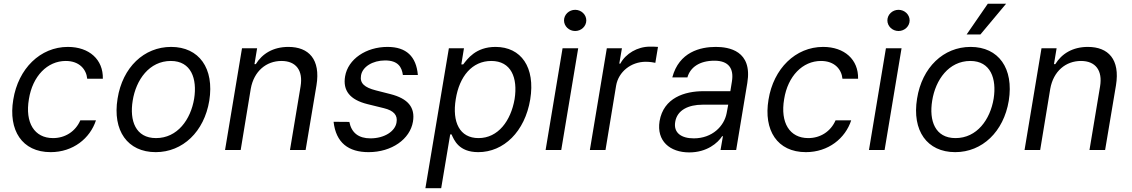

<svg xmlns="http://www.w3.org/2000/svg" viewBox="-20 -804 6065 1029"><path d="M251.4 11.4C371.8 11.4 462.7 -62.5 494.3 -159.1H410.5C384.6 -99.4 329.2 -63.9 264.2 -63.9C164.4 -63.9 113.3 -146.3 134.9 -272.7C154.5 -396.3 234 -477.3 332.4 -477.3C405.9 -477.3 442.8 -431.8 447.4 -382.1H531.2C533.7 -484.4 458.5 -552.6 343.8 -552.6C195.7 -552.6 77.8 -436.1 51.1 -269.9C23.8 -106.5 97.7 11.4 251.4 11.4Z M814.6 11.4C959.2 11.4 1074.2 -98 1101.6 -264.2C1129.3 -437.5 1047.2 -552.6 897 -552.6C751.8 -552.6 636.7 -443.2 610.1 -275.6C582 -103.7 663.7 11.4 814.6 11.4ZM691.1 -264.2C708.8 -376.4 780.2 -477.3 895.6 -477.3C1004.6 -477.3 1037.3 -382.1 1020.6 -275.6C1002.1 -163 930.8 -63.9 816.1 -63.9C706.3 -63.9 673.7 -157.7 691.1 -264.2Z M1323.9 -328.1C1340.9 -423.3 1407.7 -477.3 1488.6 -477.3C1566.8 -477.3 1605.1 -426.1 1590.9 -340.9L1534.1 0H1617.9L1676.1 -346.6C1698.9 -485.8 1634.9 -552.6 1525.6 -552.6C1443.2 -552.6 1384.9 -515.6 1350.9 -460.2H1343.8L1358 -545.5H1277L1186.1 0H1269.9Z M2139.2 -402H2219.5C2210.9 -501.4 2157.7 -552.6 2056.8 -552.6C1941.8 -552.6 1845.2 -487.2 1829.5 -394.9C1816.8 -319.6 1853.7 -269.5 1950.3 -245.7L2036.9 -224.4C2090.9 -211.3 2112.2 -186.1 2105.1 -147.7C2098 -100.9 2041.2 -62.5 1965.2 -62.5C1902 -62.5 1863.6 -92.3 1852.3 -150.6L1767.8 -151.3C1780.5 -38.4 1848 11.4 1955.3 11.4C2079.5 11.4 2177.6 -58.2 2193.2 -152C2206 -228.7 2166.2 -275.9 2072.4 -299.7L1994.3 -319.6C1933.2 -335.2 1907.7 -358 1914.8 -399.1C1921.9 -446 1977.3 -480.1 2044 -480.1C2113.6 -480.1 2133.5 -443.9 2139.2 -402Z M2259.9 204.5H2344.5L2392.8 -83.8H2399.9C2413.7 -54 2437.9 11.4 2543.3 11.4C2679.3 11.4 2793 -98 2821.7 -271.3C2849.8 -443.2 2773.1 -552.6 2635.7 -552.6C2528.8 -552.6 2484.7 -487.2 2462.4 -458.8H2452.4L2466.6 -545.5H2385.7ZM2422.6 -272.7C2442.1 -394.9 2510.3 -477.3 2612.9 -477.3C2719.1 -477.3 2756 -387.8 2737.9 -272.7C2717.7 -156.2 2649.5 -63.9 2544.7 -63.9C2443.5 -63.9 2402.3 -149.1 2422.6 -272.7Z M2904.1 0H2987.9L3078.8 -545.5H2995ZM3002.8 -694.6C3002.8 -663.4 3029.8 -637.8 3062.5 -637.8C3095.2 -637.8 3122.2 -663.4 3122.2 -694.6C3122.2 -725.9 3095.2 -751.4 3062.5 -751.4C3029.8 -751.4 3002.8 -725.9 3002.8 -694.6Z M3141.3 0H3225.1L3282 -345.2C3294.7 -419 3361.5 -473 3441.1 -473C3463.8 -473 3486.5 -468.8 3492.2 -467.3L3506.4 -552.6C3496.4 -554 3475.1 -554 3462.4 -554C3397 -554 3333.1 -517 3304.7 -463.1H3299L3313.2 -545.5H3232.2Z M3674 12.8C3769.2 12.8 3827.4 -38.4 3850.1 -73.9H3854.4L3841.6 0H3925.4L3985.1 -359.4C4013.8 -532.7 3885.7 -552.6 3816.1 -552.6C3733.7 -552.6 3619.3 -525.6 3583.1 -389.2H3664.1C3679 -443.2 3729.4 -478.7 3808.9 -478.7C3885.7 -478.7 3913.7 -436.4 3902.7 -367.9L3894.2 -315.3H3750C3649.1 -315.3 3536.2 -279.8 3514.9 -154.8C3497.9 -48.3 3570.3 12.8 3674 12.8ZM3598.7 -150.6C3608.7 -214.5 3670.5 -242.9 3745 -242.9H3882.8L3874.3 -197.4C3861.2 -128.2 3797.6 -62.5 3698.2 -62.5C3631.4 -62.5 3588.8 -92.3 3598.7 -150.6Z M4299 11.4C4419.4 11.4 4510.3 -62.5 4541.9 -159.1H4458.1C4432.2 -99.4 4376.8 -63.9 4311.8 -63.9C4212 -63.9 4160.9 -146.3 4182.5 -272.7C4202.1 -396.3 4281.6 -477.3 4380 -477.3C4453.5 -477.3 4490.4 -431.8 4495 -382.1H4578.8C4581.3 -484.4 4506 -552.6 4391.3 -552.6C4243.3 -552.6 4125.4 -436.1 4098.7 -269.9C4071.4 -106.5 4145.2 11.4 4299 11.4Z M4637.1 0H4720.9L4811.8 -545.5H4728ZM4735.8 -694.6C4735.8 -663.4 4762.8 -637.8 4795.5 -637.8C4828.1 -637.8 4855.1 -663.4 4855.1 -694.6C4855.1 -725.9 4828.1 -751.4 4795.5 -751.4C4762.8 -751.4 4735.8 -725.9 4735.8 -694.6Z M5099.4 11.4C5244 11.4 5359 -98 5386.4 -264.2C5414.1 -437.5 5332 -552.6 5181.8 -552.6C5036.6 -552.6 4921.5 -443.2 4894.9 -275.6C4866.8 -103.7 4948.5 11.4 5099.4 11.4ZM4975.9 -264.2C4993.6 -376.4 5065 -477.3 5180.4 -477.3C5289.4 -477.3 5322.1 -382.1 5305.4 -275.6C5286.9 -163 5215.6 -63.9 5100.9 -63.9C4991.1 -63.9 4958.5 -157.7 4975.9 -264.2ZM5160.5 -619.3H5234.4L5372.2 -784.1H5274.1Z M5608.7 -328.1C5625.7 -423.3 5692.5 -477.3 5773.4 -477.3C5851.6 -477.3 5889.9 -426.1 5875.7 -340.9L5818.9 0H5902.7L5960.9 -346.6C5983.7 -485.8 5919.7 -552.6 5810.4 -552.6C5728 -552.6 5669.7 -515.6 5635.7 -460.2H5628.6L5642.8 -545.5H5561.8L5470.9 0H5554.7Z"/></svg>

Font: Margiela Sans
Style: Italic
Weight: 400
Italic angle: -9.39999°
Designer: Stefan Endress, Andreas Faust
Version: Version 1.100;FEAKit 1.0